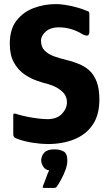

<svg xmlns="http://www.w3.org/2000/svg" viewBox="-20 -698 535 941"><path d="M45 -40V-133Q45 -141 50 -141.5Q55 -142 68 -137Q88 -131 115.5 -125.5Q143 -120 169.5 -117Q196 -114 212 -114Q259 -114 283.5 -140Q308 -166 308 -197Q308 -230 281.5 -252.5Q255 -275 215 -286Q191 -292 159.5 -303Q128 -314 98 -335Q68 -356 48 -392Q28 -428 28 -484Q28 -554 60.5 -596.5Q93 -639 145 -658.5Q197 -678 255 -678Q276 -678 303 -673.5Q330 -669 357.5 -661.5Q385 -654 405 -645Q414 -643 416 -639Q418 -635 418 -628V-542Q418 -511 381 -532Q361 -545 331.5 -554.5Q302 -564 267 -564Q228 -564 204.5 -543.5Q181 -523 181 -498Q181 -468 199 -450Q217 -432 245 -422Q273 -412 302.5 -405Q332 -398 355 -389Q392 -376 416.5 -354Q441 -332 454 -297Q467 -262 467 -210Q467 -134 434 -86Q401 -38 343.5 -15Q286 8 214 8Q183 8 143.5 2Q104 -4 72 -15Q56 -20 50.5 -25Q45 -30 45 -40ZM310 88Q310 110 301 134.5Q292 159 280 181Q268 203 259 216Q254 223 246 223Q233 223 221 223Q209 223 197 223Q189 223 189 220Q189 217 193 207Q198 196 206 173Q214 150 221 137Q201 134 191.5 118Q182 102 182 89Q182 66 197 50Q212 34 247 34Q273 34 291.5 44Q310 54 310 88Z"/></svg>

Font: Glory ExtraBold
Style: Regular
Weight: 800
Designer: Robert Leuschke
Foundry: Robert Leuschke
Version: Version 1.011